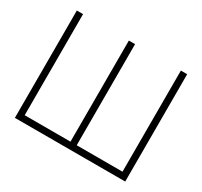

<svg xmlns="http://www.w3.org/2000/svg" viewBox="-153 -956 1223 1162"><g transform="rotate(30 458.0 -375.0)"><path d="M844 -750V0H73V-750H116.5V-43.5H436.5V-750H480V-43.5H800V-750Z"/></g></svg>

Font: Russisch Sans ExtraLight
Style: Regular
Weight: 200
Width: 4
Designer: Michael Sharanda (font) & Cristiano Sobral (main changes)
Foundry: Michael Sharanda
Version: Version 2.00;September 8, 2020;FontCreator 13.0.0.2681 64-bi